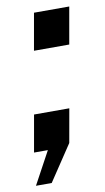

<svg xmlns="http://www.w3.org/2000/svg" viewBox="-103 -539 382 697"><g transform="rotate(-10 88.0 -190.0)"><path d="M-28 120 37 0H-14L10 -136H140L118 -12L30 120ZM74 -500H204L180 -364H50Z"/></g></svg>

Font: Cabin
Style: Bold Italic
Weight: 700
Italic angle: -7°
Designer: Pablo Impallari
Foundry: Pablo Impallari. http://www.impallari.com Igino Marini. http://www.ikern.com
Version: Version 2.200